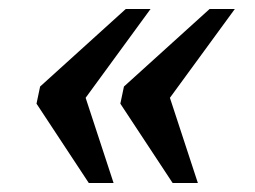

<svg xmlns="http://www.w3.org/2000/svg" viewBox="-20 -483 565 426"><path d="M363 -77 247 -253 255 -291 445 -463H501L357 -266L419 -77ZM177 -77 61 -253 69 -291 259 -463H314L170 -266L232 -77Z"/></svg>

Font: Noto Serif Medium
Style: Italic
Weight: 500
Italic angle: -12°
Designer: Monotype Design Team
Foundry: Monotype Imaging Inc.
Version: Version 2.014; ttfautohint (v1.8.4.7-5d5b)